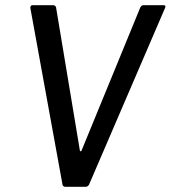

<svg xmlns="http://www.w3.org/2000/svg" viewBox="-20 -720 658 740"><path d="M221 -8 97 -689V-691Q97 -700 106 -700H185Q193 -700 196 -692L288 -139Q288 -137 290.5 -137Q293 -137 294 -139L521 -692Q526 -700 533 -700H610Q621 -700 616 -689L323 -8Q318 0 310 0H232Q228 0 225 -2Q222 -4 221 -8Z"/></svg>

Font: Barlow Medium
Style: Italic
Weight: 500
Italic angle: -7°
Designer: Jeremy Tribby
Foundry: Tribby Type
Version: Version 1.408